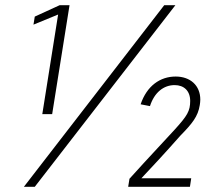

<svg xmlns="http://www.w3.org/2000/svg" viewBox="-20 -720 811 740"><path d="M143 -280H181L248 -700H210L114 -656L109 -625L204 -664ZM613 -700 72 0H114L656 -700ZM525 -33C561 -71 615 -129 675 -197C721 -244 743 -271 750 -315C751 -322 752 -329 752 -336C752 -391 713 -425 657 -425C597 -425 546 -389 522 -318L558 -311C575 -364 611 -392 653 -392C689 -392 713 -370 713 -331C713 -292 702 -274 652 -219C589 -150 562 -123 479 -31L474 0H712L717 -33Z"/></svg>

Font: Arthouse Owned Light
Style: Italic
Weight: 300
Italic angle: -10°
Designer: Jeremy Tribby
Foundry: Tribby Type
Version: Version 1.000;PS 001.000;hotconv 1.0.88;makeotf.lib2.5.64775